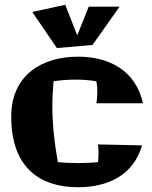

<svg xmlns="http://www.w3.org/2000/svg" viewBox="-20 -756 636 803"><path d="M578 -324C548 -460 438 -519 306 -519C158 -519 27 -444 27 -268C27 -51 151 27 306 27C433 27 538 -24 574 -148L390 -152C391 -141 392 -129 392 -117C392 -105 391 -92 390 -78C361 -75 334 -74 306 -74C278 -74 251 -75 222 -78C208 -156 199 -234 199 -313C199 -347 201 -381 204 -416C235 -421 266 -423 296 -423C326 -423 355 -421 383 -416C386 -401 387 -387 387 -372C387 -356 386 -340 383 -324ZM218 -555 367 -568 480 -728H351L303 -608L253 -736L115 -706Z"/></svg>

Font: Galindo
Style: Regular
Weight: 400
Designer: Astigmatic (AOETI)
Foundry: Astigmatic (AOETI)
Version: Version 1.000